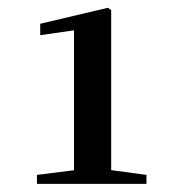

<svg xmlns="http://www.w3.org/2000/svg" viewBox="-20 -938 445 487"><path d="M73.7 -471.7V-494.4L173.4 -506.9H259L351.5 -494.4V-471.7ZM167.7 -471.7V-861.1L82 -848.8V-877.7L253.8 -918.3L262 -912.3V-471.7Z"/></svg>

Font: Early Summer Mincho VF
Style: Regular
Weight: 250
Designer: GuiWonder
Version: Version 1.002